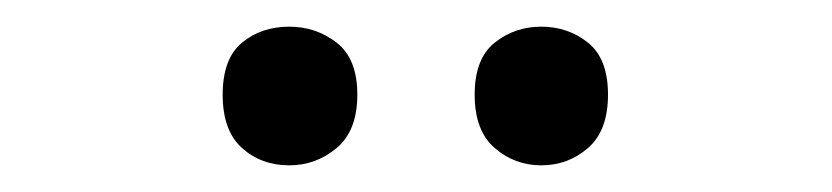

<svg xmlns="http://www.w3.org/2000/svg" viewBox="-20 -753 624 144"><path d="M147 -682Q147 -709 161.5 -721Q176 -733 197 -733Q217 -733 232.5 -721Q248 -709 248 -682Q248 -655 232.5 -642Q217 -629 197 -629Q176 -629 161.5 -642Q147 -655 147 -682ZM336 -682Q336 -709 351 -721Q366 -733 386 -733Q406 -733 421 -721Q436 -709 436 -682Q436 -655 421 -642Q406 -629 386 -629Q366 -629 351 -642Q336 -655 336 -682Z"/></svg>

Font: Noto Sans Kayah Li Medium
Style: Regular
Weight: 500
Designer: Monotype Design Team, Sérgio Martins
Foundry: Monotype Imaging Inc.
Version: Version 2.002; ttfautohint (v1.8.4.7-5d5b)